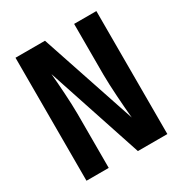

<svg xmlns="http://www.w3.org/2000/svg" viewBox="-170 -858 939 987"><g transform="rotate(-30 300.0 -365.0)"><path d="M192 0V-320C192 -389 184 -501 178 -565L365 0H540V-730H408V-430C408 -361 417 -238 424 -165L235 -730H60V0Z"/></g></svg>

Font: Tekne LDO ExtraBold
Style: Regular
Weight: 800
Monospace: yes
Designer: Alessio Laiso, Mario Rullo, Paolo Rosset
Foundry: Alessio Laiso
Version: Version 1.000;hotconv 1.0.109;makeotfexe 2.5.65596